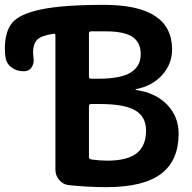

<svg xmlns="http://www.w3.org/2000/svg" viewBox="-149 -760 789 790"><path d="M217 -324V-114Q217 -106 226 -104Q261 -99 292 -99Q375 -99 413.5 -129.5Q452 -160 452 -223Q452 -279 408 -305.5Q364 -332 261 -332H226Q217 -332 217 -324ZM217 -622V-445Q217 -436 226 -436H254Q347 -436 388.5 -461.5Q430 -487 430 -537Q430 -585 396.5 -608Q363 -631 286 -631H225Q217 -631 217 -622ZM-54 -467Q-80 -467 -101 -482Q-122 -497 -126 -522Q-129 -540 -129 -560Q-129 -629 -99.5 -665.5Q-70 -702 19 -721Q108 -740 279 -740Q559 -740 559 -557Q559 -496 518 -451Q477 -406 410 -393Q409 -393 409 -392Q409 -390 410 -390Q492 -378 539 -329Q586 -280 586 -210Q586 -100 514 -45Q442 10 289 10Q214 10 136 2Q112 0 95.5 -18.5Q79 -37 79 -62V-614Q79 -623 70 -621Q19 -613 3 -595.5Q-13 -578 -13 -543Q-13 -536 -11 -520Q-8 -500 -18.5 -483.5Q-29 -467 -49 -467Z"/></svg>

Font: Rounded Mplus 1c Bold
Style: Bold
Weight: 700
Version: Version 1.059.20150529